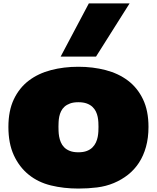

<svg xmlns="http://www.w3.org/2000/svg" viewBox="-20 -1098 920 1127"><path d="M543.5 -765.6H335.9L501.5 -1078.1H740.7ZM439.9 8.8Q354 8.8 279.1 -9.5Q204.1 -27.8 148.7 -72.5Q93.3 -117.2 61.3 -186.5Q29.3 -255.9 29.3 -353Q29.3 -448.2 61.3 -515.4Q93.3 -582.5 148.9 -624.8Q204.6 -667 279.3 -686.5Q354 -706.1 439.9 -706.1Q525.4 -706.1 600.3 -686.5Q675.3 -667 731.2 -624.8Q787.1 -582.5 819.3 -515.4Q851.6 -448.2 851.6 -353Q851.6 -288.6 836.9 -236.1Q822.3 -183.6 795.7 -142.8Q769 -102.1 731.7 -72.5Q694.3 -43 648.4 -23.7Q602.5 -4.4 549.8 2.2Q497.1 8.8 439.9 8.8ZM439.9 -498Q411.1 -498 391.4 -490.7Q371.6 -483.4 358.6 -471.7Q345.7 -460 338.4 -444.8Q331.1 -429.7 327.9 -413.8Q324.7 -397.9 324 -382.6Q323.2 -367.2 323.2 -355.5Q323.2 -344.2 323.7 -328.9Q324.2 -313.5 327.1 -296.6Q330.1 -279.8 336.9 -263.2Q343.8 -246.6 356.7 -233.4Q369.6 -220.2 389.9 -212.2Q410.2 -204.1 439.9 -204.1Q469.2 -204.1 489.5 -211.9Q509.8 -219.7 522.7 -232.7Q535.6 -245.6 543 -261.7Q550.3 -277.8 553.5 -294.2Q556.6 -310.5 557.4 -326.2Q558.1 -341.8 558.1 -353Q558.1 -364.7 557.4 -380.1Q556.6 -395.5 553.5 -411.6Q550.3 -427.7 543 -443.1Q535.6 -458.5 522.7 -470.7Q509.8 -482.9 489.5 -490.5Q469.2 -498 439.9 -498Z"/></svg>

Font: Holtwood One SC
Style: Regular
Weight: 400
Version: Version 1.000